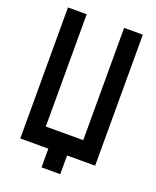

<svg xmlns="http://www.w3.org/2000/svg" viewBox="-178 -977 981 1205"><g transform="rotate(20 312.5 -375.0)"><path d="M62.5 -875H187.5V-125H437.5V-875H562.5V0H375V125H250V0H62.5Z"/></g></svg>

Font: Oldtimer
Style: Regular
Weight: 400
Designer: GGBotNet
Foundry: GGBotNet
Version: 1.00